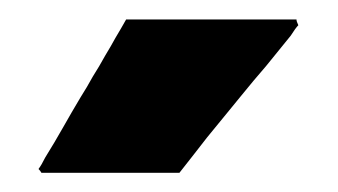

<svg xmlns="http://www.w3.org/2000/svg" viewBox="-20 -730 347 197"><path d="M115.2 -710Q121.1 -710 126 -710Q131.8 -710 137.7 -710Q149.4 -710 161.1 -710Q173.8 -710 185.5 -710Q198.2 -710 210 -710Q221.7 -710 234.4 -710Q246.1 -710 258.8 -710Q271.5 -710 284.2 -710Q284.2 -708 286.1 -704.1Q283.2 -701.2 278.3 -693.4Q265.6 -677.7 252.9 -662.1Q240.2 -647.5 227.5 -631.8Q218.8 -621.1 210 -610.4Q201.2 -599.6 192.4 -588.9Q185.5 -580.1 178.7 -571.3Q170.9 -561.5 164.1 -552.7Q163.1 -552.7 161.1 -552.7Q160.2 -552.7 159.2 -552.7Q145.5 -552.7 130.9 -552.7Q117.2 -552.7 102.5 -552.7Q92.8 -552.7 83 -552.7Q74.2 -552.7 64.5 -552.7Q53.7 -552.7 43 -552.7Q32.2 -552.7 22.5 -552.7Q21.5 -554.7 19.5 -556.6Q22.5 -560.5 26.4 -568.4Q36.1 -584 44.9 -599.6Q53.7 -615.2 62.5 -629.9Q69.3 -640.6 75.2 -651.4Q82 -662.1 87.9 -672.9Q93.8 -682.6 98.6 -691.4Q104.5 -701.2 109.4 -710Q111.3 -710 112.3 -710Q113.3 -710 115.2 -710Z"/></svg>

Font: LeFont
Style: Bold
Weight: 800
Designer: Leryon MEDIA
Version: Version 1.0